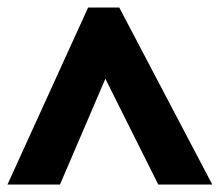

<svg xmlns="http://www.w3.org/2000/svg" viewBox="-28 -737 586 512"><path d="M-8 -245H132L253 -527L394 -245H538L290 -717H207Z"/></svg>

Font: Noto Sans Thai Looped Black
Style: Regular
Weight: 900
Designer: Sasikarn Vongin, Ben Mitchell
Foundry: The Fontpad Ltd
Version: Version 1.001